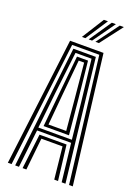

<svg xmlns="http://www.w3.org/2000/svg" viewBox="-180 -1057 812 1130"><g transform="rotate(20 225.5 -492.0)"><path d="M22.2 0 120.8 -800H330.2L428.8 0H405.5L310.5 -781.2H140.5L45.5 0ZM114.5 0 140.8 -219H310.2L336.5 0H312.8L291.8 -200.5H159.2L138.2 0ZM68 0 155.2 -762.5H295.8L383 0H359.2L332.2 -237.5H118.8L91.8 0ZM120 -256H330L305.5 -485.5L275.8 -743.8H175.2L144.8 -485.5ZM146 -274.8 166.8 -485.5 191 -726.2H260L285 -485.5L305 -274.8ZM170 -293.2H281L263.5 -485.5L242.5 -707.5H208.5L187.5 -485.5ZM178.5 -845 265.8 -983.8H291.2L200.2 -845ZM263 -845 365.2 -983.8H390.8L284.8 -845ZM220.8 -845 315.5 -983.8H341L242.2 -845Z"/></g></svg>

Font: Big Shoulders Inline Text Thin
Style: Bold
Weight: 700
Version: Version 2.002